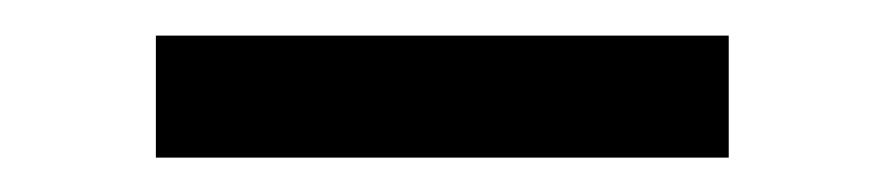

<svg xmlns="http://www.w3.org/2000/svg" viewBox="-20 -726 498 110"><path d="M397.5 -635.7H69.3V-705.6H397.5Z"/></svg>

Font: Vazir FD-UI
Style: Regular-FD-UI
Weight: 400
Designer: Saber Rastikerdar
Foundry: Saber Rastikerdar
Version: Version 30.1.0